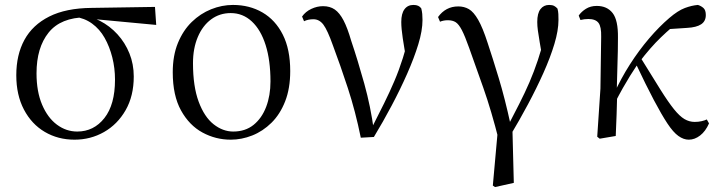

<svg xmlns="http://www.w3.org/2000/svg" viewBox="-20 -551 2912 778"><path d="M282 15Q215 15 161.5 -16.5Q108 -48 77 -107Q46 -166 46 -246Q46 -329 79 -389.5Q112 -450 179.5 -484Q247 -518 351 -519L608 -523L613 -450L346 -475L329 -481Q226 -480 177 -419Q128 -358 128 -254Q128 -180 150.5 -127Q173 -74 210.5 -46Q248 -18 293 -18Q360 -18 403 -72.5Q446 -127 446 -228Q446 -275 435 -318.5Q424 -362 404 -397.5Q384 -433 353 -455.5Q322 -478 282 -483L295 -492Q343 -488 384 -467Q425 -446 456 -412Q487 -378 504.5 -334.5Q522 -291 522 -241Q522 -162 489 -104.5Q456 -47 401.5 -16Q347 15 282 15Z M915 15Q854 15 800.5 -14Q747 -43 713.5 -103.5Q680 -164 680 -258Q680 -326 701 -377Q722 -428 757 -462Q792 -496 835.5 -513.5Q879 -531 924 -531Q991 -531 1043.5 -500.5Q1096 -470 1126 -410.5Q1156 -351 1156 -263Q1156 -193 1135.5 -140.5Q1115 -88 1080 -53.5Q1045 -19 1002 -2Q959 15 915 15ZM925 -18Q974 -18 1007.5 -45Q1041 -72 1058.5 -118Q1076 -164 1076 -221Q1076 -306 1056.5 -368Q1037 -430 1000.5 -464Q964 -498 915 -498Q870 -498 835.5 -472.5Q801 -447 781.5 -401Q762 -355 762 -295Q762 -201 785 -139Q808 -77 845.5 -47.5Q883 -18 925 -18Z M1442 7Q1420 -101 1389.5 -194Q1359 -287 1329 -367Q1307 -429 1290.5 -451Q1274 -473 1250 -473Q1228 -473 1212 -465L1204 -484Q1218 -504 1241.5 -515Q1265 -526 1289 -526Q1317 -526 1336.5 -512.5Q1356 -499 1372 -468.5Q1388 -438 1403 -386Q1430 -306 1456 -212.5Q1482 -119 1495 -22H1481L1487 -34Q1514 -87 1536.5 -132.5Q1559 -178 1578 -222.5Q1597 -267 1612.5 -316Q1628 -365 1642 -424L1629 -295Q1618 -356 1612 -396Q1606 -436 1606 -462Q1606 -496 1619 -513.5Q1632 -531 1655 -531Q1667 -531 1674.5 -527.5Q1682 -524 1687 -517Q1690 -505 1691 -494.5Q1692 -484 1692 -470Q1692 -427 1675 -371.5Q1658 -316 1630 -252.5Q1602 -189 1567 -123Q1532 -57 1495 4Z M1977 201 2000 -55 2002 20Q1971 -103 1938.5 -195Q1906 -287 1881 -357Q1864 -405 1851.5 -429Q1839 -453 1826.5 -461Q1814 -469 1795 -469Q1777 -469 1763 -463L1755 -482Q1770 -503 1790.5 -514Q1811 -525 1837 -525Q1861 -525 1880 -514Q1899 -503 1917.5 -471Q1936 -439 1956 -377Q1976 -317 2001 -234.5Q2026 -152 2049 -46L2056 -44L2062 190L1986 207ZM2049 -4 2032 -29Q2060 -83 2083.5 -129Q2107 -175 2125.5 -218Q2144 -261 2159.5 -307.5Q2175 -354 2189 -409L2181 -298Q2172 -350 2167 -379.5Q2162 -409 2159.5 -427.5Q2157 -446 2157 -462Q2157 -497 2170 -514Q2183 -531 2205 -531Q2218 -531 2225.5 -527Q2233 -523 2239 -516Q2242 -505 2242.5 -494Q2243 -483 2243 -470Q2243 -428 2226.5 -373Q2210 -318 2182 -255.5Q2154 -193 2119.5 -128.5Q2085 -64 2049 -4Z M2410 11 2400 3 2413 -192 2416 -402Q2417 -443 2405 -458.5Q2393 -474 2364 -474Q2356 -474 2348 -473Q2340 -472 2332 -470L2325 -488Q2336 -504 2354.5 -515.5Q2373 -527 2398 -527Q2440 -527 2462.5 -498Q2485 -469 2484 -398Q2484 -346 2482 -289.5Q2480 -233 2479 -178L2481 -174Q2480 -130 2478.5 -86.5Q2477 -43 2475 0ZM2469 -129 2454 -155H2461L2468 -171Q2496 -233 2532.5 -290Q2569 -347 2610 -395Q2651 -443 2692 -478Q2727 -508 2755 -518.5Q2783 -529 2808 -531Q2821 -527 2830.5 -518.5Q2840 -510 2840 -490Q2840 -465 2821 -452.5Q2802 -440 2764 -438L2674 -432L2746 -475Q2701 -441 2658 -399.5Q2615 -358 2571 -300L2565 -293Q2547 -266 2533 -243.5Q2519 -221 2504 -194.5Q2489 -168 2469 -129ZM2771 15Q2750 15 2729 0Q2708 -15 2684.5 -50.5Q2661 -86 2629.5 -145.5Q2598 -205 2555 -296L2576 -317Q2624 -239 2656 -188Q2688 -137 2711 -108.5Q2734 -80 2753.5 -68.5Q2773 -57 2795 -57Q2810 -57 2823 -60Q2836 -63 2844 -67L2853 -51Q2839 -19 2817 -2Q2795 15 2771 15Z"/></svg>

Font: Noto Serif TC
Style: Regular
Weight: 400
Designer: Ryoko NISHIZUKA  (kana & ideographs); Frank Grießhammer (Latin, Greek & Cyrillic); Wenlong ZHANG  (bopomofo); Sandoll Co
Foundry: Adobe
Version: Version 2.003-H1;hotconv 1.1.1;makeotfexe 2.6.0